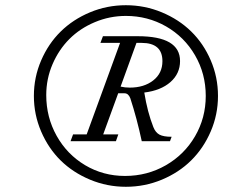

<svg xmlns="http://www.w3.org/2000/svg" viewBox="-20 -737 870 744"><path d="M467.8 -13.2Q395 -13.2 328.9 -40.8Q262.7 -68.4 215.1 -115.2Q167.5 -162.1 139.4 -227.5Q111.3 -293 111.3 -365.2Q111.3 -437.5 139.4 -502.7Q167.5 -567.9 215.1 -614.7Q262.7 -661.6 328.6 -689.2Q394.5 -716.8 467.8 -716.8Q541 -716.8 607.2 -689.2Q673.3 -661.6 720.9 -615Q768.6 -568.4 796.6 -503.2Q824.7 -438 824.7 -365.2Q824.7 -293 796.6 -227.8Q768.6 -162.6 720.9 -115.5Q673.3 -68.4 607.2 -40.8Q541 -13.2 467.8 -13.2ZM464.4 -55.2Q550.3 -55.2 622.3 -96.4Q694.3 -137.7 735.8 -209Q777.3 -280.3 777.3 -365.2Q777.3 -451.2 735.8 -522.7Q694.3 -594.2 623.3 -634.8Q552.2 -675.3 467.8 -675.3Q404.8 -675.3 347.4 -651.1Q290 -627 249 -585.9Q208 -544.9 183.6 -488.3Q159.2 -431.6 159.2 -368.7Q159.2 -282.7 199.5 -210.7Q239.7 -138.7 309.8 -96.9Q379.9 -55.2 464.4 -55.2ZM253.4 -189.9 263.2 -216.3H315.9L445.3 -570.8H369.1L378.9 -596.7H513.7Q677.7 -596.7 677.7 -500.5Q677.7 -451.7 640.4 -418.9Q603 -386.2 539.1 -378.4Q551.3 -302.7 574.2 -244.6Q582.5 -223.6 597.9 -215.3Q613.3 -207 645 -207L638.7 -189.9H529.3Q510.7 -277.3 484.9 -356.4Q477.5 -375.5 462.4 -375.5H438L379.9 -216.3H438.5L429.2 -189.9ZM528.8 -570.8H508.8L447.3 -401.4Q464.4 -397.5 482.9 -397.5Q538.1 -397.5 573.7 -425.3Q609.4 -453.1 609.4 -500Q609.4 -570.8 528.8 -570.8Z"/></svg>

Font: Elstob Medium
Style: Italic
Weight: 500
Italic angle: -20°
Designer: Peter S. Baker
Version: Version 1.015